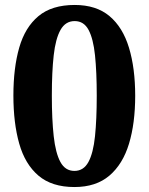

<svg xmlns="http://www.w3.org/2000/svg" viewBox="-20 -744 599 774"><path d="M280 10Q189 10 135 -36Q81 -82 57.5 -165Q34 -248 34 -359Q34 -470 57.5 -552Q81 -634 135 -679Q189 -724 281 -724Q368 -724 421.5 -679Q475 -634 500 -551.5Q525 -469 525 -358Q525 -247 500 -164.5Q475 -82 421 -36Q367 10 280 10ZM280 -55Q317 -55 336.5 -91Q356 -127 363 -195Q370 -263 370 -358Q370 -454 363 -521Q356 -588 337 -623.5Q318 -659 281 -659Q244 -659 224 -623.5Q204 -588 196.5 -521Q189 -454 189 -358Q189 -263 196.5 -195Q204 -127 223.5 -91Q243 -55 280 -55Z"/></svg>

Font: Noto Serif Thai
Style: Regular
Weight: 400
Designer: Monotype Design Team
Foundry: Monotype Imaging Inc.
Version: Version 2.001